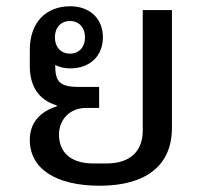

<svg xmlns="http://www.w3.org/2000/svg" viewBox="-20 -580 664 612"><path d="M296 -236V-303H228C167 -303 156 -324 156 -372V-373C171 -365 188 -362 204 -362C266 -362 308 -401 308 -461C308 -521 266 -560 204 -560C126 -560 75 -508 75 -421V-369C75 -308 101 -262 161 -244V-241C110 -225 75 -191 75 -134C75 -42 158 12 298 12C442 12 528 -50 528 -172V-548H435V-164C435 -98 395 -59 320 -59H277C204 -59 168 -96 168 -151C168 -199 203 -236 254 -236ZM203 -409C174 -409 155 -430 155 -461C155 -492 174 -513 203 -513C232 -513 251 -492 251 -461C251 -430 232 -409 203 -409Z"/></svg>

Font: IBM Plex Thai Looped Text
Style: Regular
Weight: 450
Designer: Mike Abbink, Paul van der Laan, Pieter van Rosmalen, Ben Mitchell, Mark Frömberg
Foundry: Bold Monday
Version: Version 1.0